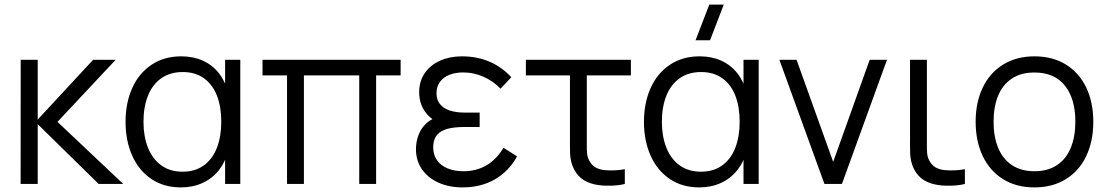

<svg xmlns="http://www.w3.org/2000/svg" viewBox="-20 -800 4814 835"><path d="M69.7 0 70 -540H144V-280L385 -540H483L230 -270L516 0H409L144 -260V0Z M766.7 15Q692 15 637.6 -22.1Q583.2 -59.2 554.6 -123.9Q526 -188.7 526 -270Q526 -351.7 554.8 -416.3Q583.5 -481 638.4 -518Q693.3 -555 768.7 -555Q820.5 -555 862.2 -536.2Q903.8 -517.3 931.9 -481.8Q960 -446.2 972.3 -397.3L959 -371V-540H1025V0H959V-170.7L972.3 -144.3Q960 -95 931.2 -59.1Q902.5 -23.2 860.3 -4.1Q818.2 15 766.7 15ZM774 -53.3Q829.2 -53.3 866.9 -81.1Q904.7 -108.8 923.5 -157.8Q942.3 -206.8 942.3 -270.7Q942.3 -335.2 923.6 -383.7Q904.8 -432.2 867.2 -459.4Q829.5 -486.7 774.7 -486.7Q719.5 -486.7 681.1 -459.4Q642.7 -432.2 623.3 -383.2Q604 -334.3 604 -270.3Q604 -207.8 623.1 -158.8Q642.2 -109.7 680.4 -81.5Q718.7 -53.3 774 -53.3Z M1228.3 0V-472H1121.7V-540H1722.3V-472H1615.7V0H1542.3V-472H1301.7V0Z M1991 15Q2071.7 15 2132.6 -20.2Q2193.5 -55.5 2228.7 -120L2169.7 -157.3Q2139.8 -107.2 2095.9 -81.2Q2052 -55.3 1995.3 -55.3Q1955.8 -55.3 1926.2 -67.8Q1896.5 -80.2 1880.3 -103.5Q1864 -126.8 1864 -158.7Q1864 -188.5 1876.2 -207.1Q1888.3 -225.7 1912.2 -235.2Q1936.2 -244.8 1975.7 -247Q1982 -247.3 1988.7 -247.5Q1995.3 -247.7 2002 -247.7H2066V-310.3H2002.7Q1963.5 -310.3 1936.2 -319.3Q1908.8 -328.3 1893.6 -347.1Q1878.3 -365.8 1878.3 -394.3Q1878.3 -424.2 1893.8 -444.6Q1909.2 -465 1935.4 -475Q1961.7 -485 1994.3 -485Q2040.8 -485 2083.6 -465.8Q2126.3 -446.7 2156.7 -414.3L2203.7 -464Q2162.8 -508.7 2108.7 -531.8Q2054.5 -555 1989 -555Q1936.5 -555 1894.3 -536.3Q1852 -517.7 1827.5 -482.3Q1803 -447 1803 -399.3Q1803 -353.8 1824.8 -320.1Q1846.5 -286.3 1887.7 -264.3L1892 -292Q1858 -285.7 1834.9 -264.5Q1811.8 -243.3 1800.4 -213.5Q1789 -183.7 1789 -151.3Q1789 -101 1815.4 -63.3Q1841.8 -25.7 1887.8 -5.3Q1933.8 15 1991 15Z M2581.3 4.7Q2545.3 -0.5 2519.2 -16.5Q2493 -32.5 2476.7 -63.3Q2468 -80 2464 -97.4Q2460 -114.8 2459.2 -132.3Q2458.3 -149.8 2458.5 -180Q2458.7 -183.8 2458.7 -187.8Q2458.7 -191.7 2458.7 -195.7V-472H2267V-540H2723.7V-472H2532V-198.3V-179.2Q2531.5 -148.5 2533.2 -132Q2535 -115.5 2543 -100.7Q2553.3 -81.8 2569.3 -72.3Q2585.3 -62.8 2608 -60.3Q2653.7 -56 2697.3 -64.3V0Q2671.5 6.5 2639 7.5Q2606.5 8.5 2581.3 4.7Z M3068 -625H3005L3064.7 -780H3127.7ZM3021.2 15Q2946.5 15 2892.1 -22.1Q2837.7 -59.2 2809.1 -123.9Q2780.5 -188.7 2780.5 -270Q2780.5 -351.7 2809.2 -416.3Q2838 -481 2892.9 -518Q2947.8 -555 3023.2 -555Q3075 -555 3116.7 -536.2Q3158.3 -517.3 3186.4 -481.8Q3214.5 -446.2 3226.8 -397.3L3213.5 -371V-540H3279.5V0H3213.5V-170.7L3226.8 -144.3Q3214.5 -95 3185.8 -59.1Q3157 -23.2 3114.8 -4.1Q3072.7 15 3021.2 15ZM3028.5 -53.3Q3083.7 -53.3 3121.4 -81.1Q3159.2 -108.8 3178 -157.8Q3196.8 -206.8 3196.8 -270.7Q3196.8 -335.2 3178.1 -383.7Q3159.3 -432.2 3121.7 -459.4Q3084 -486.7 3029.2 -486.7Q2974 -486.7 2935.6 -459.4Q2897.2 -432.2 2877.8 -383.2Q2858.5 -334.3 2858.5 -270.3Q2858.5 -207.8 2877.6 -158.8Q2896.7 -109.7 2934.9 -81.5Q2973.2 -53.3 3028.5 -53.3Z M3565.5 0 3369.5 -540H3444.2L3603.5 -96L3762.2 -540H3837.5L3641.5 0Z M4060.3 4.7Q4024.3 -0.5 3998.2 -16.5Q3972 -32.5 3955.7 -63.3Q3947 -80 3943 -97.4Q3939 -114.8 3938.2 -132.3Q3937.3 -149.8 3937.5 -180Q3937.7 -183.8 3937.7 -187.8Q3937.7 -191.7 3937.7 -195.7V-540H4011V-198.3V-179.2Q4010.5 -148.5 4012.2 -132Q4014 -115.5 4022 -100.7Q4032.3 -81.8 4048.3 -72.3Q4064.3 -62.8 4087 -60.3Q4132.7 -56 4176.3 -64.3V0Q4150.5 6.5 4118 7.5Q4085.5 8.5 4060.3 4.7Z M4478.7 15Q4399.5 15 4341.8 -21.1Q4284.2 -57.2 4253.6 -121.9Q4223 -186.7 4223 -270.7Q4223 -355.2 4254.1 -419.6Q4285.2 -484 4343.1 -519.5Q4401 -555 4478.7 -555Q4558.2 -555 4615.9 -519.1Q4673.7 -483.2 4704.2 -418.8Q4734.7 -354.5 4734.7 -270.7Q4734.7 -185.7 4703.9 -121.1Q4673.2 -56.5 4615.2 -20.8Q4557.3 15 4478.7 15ZM4478.7 -55.3Q4537.2 -55.3 4577.1 -82.1Q4617 -108.8 4636.8 -157.4Q4656.7 -206 4656.7 -270.7Q4656.7 -370.5 4611.2 -427.6Q4565.7 -484.7 4478.7 -484.7Q4419.5 -484.7 4379.8 -457.8Q4340 -431 4320.5 -383Q4301 -335 4301 -270.7Q4301 -205 4321.2 -156.5Q4341.5 -108 4381.2 -81.7Q4421 -55.3 4478.7 -55.3Z"/></svg>

Font: Manrope
Style: Regular
Weight: 400
Designer: Mikhail Sharanda
Foundry: Mikhail Sharanda
Version: Version 4.503